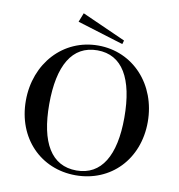

<svg xmlns="http://www.w3.org/2000/svg" viewBox="-95 -963 990 1064"><g transform="rotate(10 400.5 -431.0)"><path d="M401 15C598 15 744 -134 744 -345C744 -555 598 -715 401 -715C204 -715 58 -555 58 -345C58 -134 204 15 401 15ZM401 -12C259 -12 189 -133 189 -348C189 -566 259 -688 401 -688C541 -688 612 -566 612 -346C612 -133 541 -12 401 -12ZM270 -826 530 -746 536 -767 290 -877Z"/></g></svg>

Font: Sprat Medium
Style: Regular
Weight: 500
Designer: Ethan Nakache
Foundry: Collletttivo
Version: Version 2.000;Glyphs 3.2 (3217)